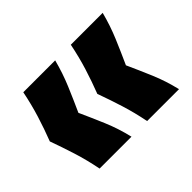

<svg xmlns="http://www.w3.org/2000/svg" viewBox="-89 -603 660 660"><g transform="rotate(-45 241.0 -273.5)"><path d="M73 -88Q63 -139 48.5 -185Q34 -231 18 -275Q35 -319 49 -364Q63 -409 73 -459H228Q215 -409 196 -364Q177 -319 157 -275Q177 -231 196.5 -185Q216 -139 228 -88ZM304 -88Q294 -139 279.5 -185Q265 -231 249 -275Q266 -319 280 -364Q294 -409 304 -459H459Q446 -409 427 -364Q408 -319 388 -275Q408 -231 427.5 -185Q447 -139 459 -88Z"/></g></svg>

Font: Bricolage Grotesque 48pt Condensed ExtraBold ExtraBold
Style: Regular
Weight: 800
Version: Version 1.000;gftools[0.9.30]